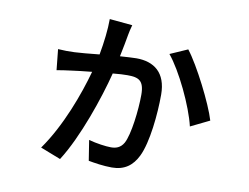

<svg xmlns="http://www.w3.org/2000/svg" viewBox="-74 -727 1149 886"><g transform="rotate(10 500.0 -284.0)"><path d="M372 -622C372 -573 365 -513 354 -453C306 -448 262 -444 238 -443C212 -442 189 -442 161 -444L171 -347C191 -351 218 -354 239 -357C259 -360 295 -364 334 -368C305 -262 247 -101 163 17L258 54C333 -63 399 -259 429 -377C457 -380 481 -381 497 -381C549 -381 576 -371 576 -303C576 -232 562 -113 539 -72C524 -46 502 -40 480 -40C455 -40 412 -46 375 -56L390 39C417 44 460 51 500 51C559 51 596 23 620 -26C653 -93 666 -229 666 -319C666 -423 607 -465 525 -465C508 -465 480 -463 448 -461C456 -501 465 -544 468 -565C470 -577 474 -594 479 -612ZM671 -511C727 -444 801 -289 822 -198L910 -241C888 -316 804 -482 753 -547Z"/></g></svg>

Font: Genne Gothic Medium
Style: Regular
Weight: 500
Designer: Ryoko NISHIZUKA (kana & ideographs); Paul D. Hunt (Latin, Greek & Cyrillic); Wenlong ZHANG (bopomofo); Sandoll Communica
Foundry: Adobe Systems Incorporated
Version: Version 1.004;PS 1.004;hotconv 16.6.51;makeotf.lib2.5.65220